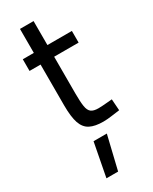

<svg xmlns="http://www.w3.org/2000/svg" viewBox="-237 -703 827 1040"><g transform="rotate(-30 176.0 -182.5)"><path d="M95 285 135 76H218L168 285ZM235 11Q183 11 152 -5Q121 -21 107.5 -60.5Q94 -100 94 -172V-427H25V-500H94V-650H179V-500H332V-427H179V-196Q179 -145 183.5 -116.5Q188 -88 202.5 -76.5Q217 -65 248 -65Q258 -65 273.5 -66Q289 -67 305.5 -68.5Q322 -70 334 -71L339 0Q317 3 286.5 7Q256 11 235 11Z"/></g></svg>

Font: Cairo Medium
Style: Regular
Weight: 500
Designer: Mohamed Gaber, Accademia di Belle Arti di Urbino
Foundry: Kief Type Foundry, Accademia di Belle Arti di Urbino
Version: Version 3.117